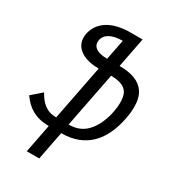

<svg xmlns="http://www.w3.org/2000/svg" viewBox="-242 -876 1072 1201"><g transform="rotate(30 294.0 -276.0)"><path d="M147.9 208H237.8L277.8 2.4C368.2 2.4 436.5 -26.4 486.3 -76.7C536.1 -127 566.9 -198.2 583 -282.7C588.9 -313 591.8 -341.3 591.8 -367.2C591.8 -410.2 583.5 -447.3 563 -476.1C531.7 -520.5 473.6 -544.4 383.8 -544.4L425.8 -759.8H340.3C273.9 -759.8 219.2 -747.1 178.7 -722.2C134.3 -694.8 109.9 -654.8 102.1 -613.3C100.6 -604.5 99.6 -595.7 99.6 -587.4C99.6 -554.7 112.3 -526.9 136.7 -506.3C167 -480.5 214.8 -464.8 278.8 -464.8L201.2 -67.4C164.6 -67.4 137.2 -77.1 114.3 -94.7C92.3 -111.3 75.7 -132.8 57.6 -165L-14.2 -102.5C12.2 -65.9 35.6 -43.5 67.4 -25.9C100.1 -7.8 139.2 2.4 188 2.4ZM293.9 -544.4C222.7 -544.4 189.5 -568.4 189.5 -606C189.5 -609.4 189.9 -612.8 190.4 -616.7C197.8 -663.1 243.2 -690.4 322.8 -690.4ZM291 -67.4 368.7 -464.8C431.2 -464.8 470.7 -448.7 488.3 -417C498 -399.9 502.4 -375 502.4 -347.2C502.4 -326.7 500 -304.2 495.6 -281.2C484.9 -224.1 462.4 -168.5 429.2 -128.9C397 -90.3 354 -67.4 291 -67.4Z"/></g></svg>

Font: Hack
Style: Oblique
Weight: 400
Italic angle: -12°
Monospace: yes
Designer: Christopher Simpkins
Foundry: Christopher Simpkins
Version: Version 2.010